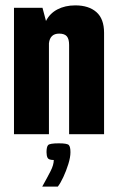

<svg xmlns="http://www.w3.org/2000/svg" viewBox="-20 -499 435 714"><path d="M32 -470H138L151 -421Q165 -449 193.5 -464Q222 -479 260 -479Q310 -479 338.5 -454Q367 -429 367 -377V0H237V-332Q237 -354 228.5 -364Q220 -374 200 -374Q183 -374 173.5 -365Q164 -356 162 -338V0H32ZM137 195Q156 161 168 137.5Q180 114 180 96Q161 96 157 88Q153 80 153 67Q153 47 159 40.5Q165 34 199 34Q230 34 236 40.5Q242 47 242 67Q242 86 234 111.5Q226 137 215.5 159.5Q205 182 195 195Z"/></svg>

Font: Smooch Sans Thin ExtraBold
Style: Regular
Weight: 800
Version: Version 1.010